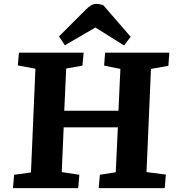

<svg xmlns="http://www.w3.org/2000/svg" viewBox="-20 -972 911 992"><path d="M589 -314H309L299 -83L390 -69L384 0H47L53 -69L140 -81L163 -617L72 -634L78 -700H412L406 -633L322 -618L312 -400H592L602 -616L518 -633L523 -700H855L850 -632L760 -616L737 -83L837 -70L831 0H490L496 -69L578 -82ZM655 -782 621 -737 473 -830 315 -738 285 -784 422 -921Q437 -936 450 -944Q463 -952 478 -952Q487 -952 496 -950Q505 -948 513 -946Z"/></svg>

Font: Literata 7pt
Style: Bold Italic
Weight: 700
Italic angle: -2°
Designer: Latin by Veronika Burian and Jose Scaglione. Greek by Irene Vlachou. Cyrillic by Vera Evstafieva
Foundry: TypeTogether
Version: Version 3.002